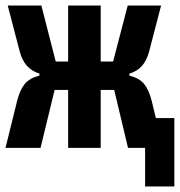

<svg xmlns="http://www.w3.org/2000/svg" viewBox="-20 -536 652 696"><path d="M506 0H444L394 -210H345V0H227V-210H178L127 0H0L42 -170Q52 -210 69.5 -231.5Q87 -253 123 -262V-269Q95 -278 77.5 -297.5Q60 -317 51 -351L8 -516H130L182 -313H227V-516H345V-313H390L443 -516H564L521 -351Q512 -317 495 -297.5Q478 -278 449 -269V-262Q485 -253 502.5 -231.5Q520 -210 530 -170L545 -108H612V140H506Z"/></svg>

Font: Lilex
Style: Regular
Weight: 400
Monospace: yes
Designer: Mike Abbink, Paul van der Laan, Pieter van Rosmalen, Mikhael Khrustik
Foundry: Mikhael Khrustik
Version: Version 2.510